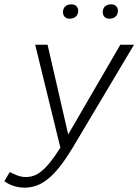

<svg xmlns="http://www.w3.org/2000/svg" viewBox="-87 -676 637 884"><path d="M26 188Q0 188 -24.5 180Q-49 172 -67 158L-42 116Q-27 124 -8 131.5Q11 139 32 139Q50 139 67 133.5Q84 128 103 113Q122 98 143.5 71.5Q165 45 191 4L75 -470H132L227 -57L467 -470H530L250 0Q217 55 188.5 91Q160 127 133 148.5Q106 170 80 179Q54 188 26 188ZM417 -590Q402 -590 394 -598.5Q386 -607 386 -620Q386 -637 396.5 -646.5Q407 -656 424 -656Q440 -656 448 -647.5Q456 -639 456 -626Q456 -610 445.5 -600Q435 -590 417 -590ZM234 -590Q219 -590 211 -598.5Q203 -607 203 -620Q203 -637 213.5 -646.5Q224 -656 241 -656Q257 -656 265 -647.5Q273 -639 273 -626Q273 -610 262.5 -600Q252 -590 234 -590Z"/></svg>

Font: Celebes Light
Style: Italic
Weight: 300
Italic angle: -10°
Designer: Anugrah Pasau
Foundry: Lafontype
Version: Version 1.000; ttfautohint (v1.8.4)